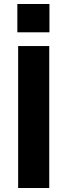

<svg xmlns="http://www.w3.org/2000/svg" viewBox="-20 -943 339 963"><path d="M71 0V-712H227V0ZM67 -923H228V-781H67Z"/></svg>

Font: Muli ExtraBold
Style: Regular
Weight: 800
Designer: Vernon Adams
Foundry: Vernon Adams
Version: Version 2.000